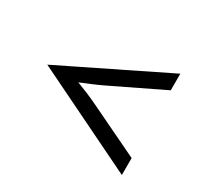

<svg xmlns="http://www.w3.org/2000/svg" viewBox="-94 -647 709 668"><g transform="rotate(30 260.5 -313.5)"><path d="M458.3 -109.7V-177.8L250 -277.8C224.3 -290.3 194.4 -302.1 166 -313.2C194.4 -325 224.3 -336.8 250 -349.3L458.3 -450V-516.7L41.7 -312.5Z"/></g></svg>

Font: Afacad
Style: Regular
Weight: 400
Designer: Kristian Moeller
Foundry: Dicotype
Version: Version 1.000